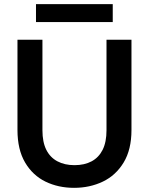

<svg xmlns="http://www.w3.org/2000/svg" viewBox="-20 -891 715 923"><path d="M336 12Q260 12 198.5 -18Q137 -48 100.5 -110Q64 -172 64 -266V-700H184V-265Q184 -208 202.5 -171Q221 -134 256 -115.5Q291 -97 338 -97Q386 -97 420.5 -115.5Q455 -134 473.5 -171Q492 -208 492 -265V-700H612V-266Q612 -172 574.5 -110Q537 -48 474.5 -18Q412 12 336 12ZM153 -785V-871H522V-785Z"/></svg>

Font: DM Sans 11pt SemiBold
Style: Regular
Weight: 600
Version: Version 4.004;gftools[0.9.30]